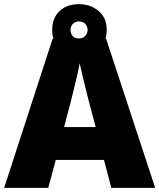

<svg xmlns="http://www.w3.org/2000/svg" viewBox="-20 -903 766 923"><path d="M515 0 480 -134H248L212 0H0L233 -717H490L726 0ZM409 -409Q404 -428 395 -463.5Q386 -499 377 -537Q368 -575 363 -599Q359 -575 350.5 -539Q342 -503 333.5 -468Q325 -433 319 -409L288 -292H440ZM360 -636Q302 -636 266.5 -669Q231 -702 231 -759Q231 -817 266.5 -850Q302 -883 360 -883Q415 -883 454 -850Q493 -817 493 -760Q493 -702 454.5 -669Q416 -636 360 -636ZM360 -718Q377 -718 389 -729.5Q401 -741 401 -759Q401 -778 389 -789Q377 -800 360 -800Q343 -800 331 -789Q319 -778 319 -759Q319 -741 329.5 -729.5Q340 -718 360 -718Z"/></svg>

Font: Noto Sans Gurmukhi UI Black
Style: Regular
Weight: 900
Designer: Jelle Bosma - Monotype Design Team
Foundry: Monotype Imaging Inc.
Version: Version 2.004; ttfautohint (v1.8.4.7-5d5b)